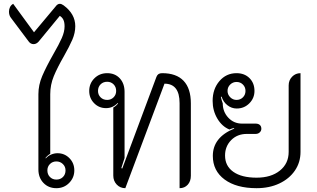

<svg xmlns="http://www.w3.org/2000/svg" viewBox="-20 -976 1660 1005"><path d="M181 -89V-483Q181 -531 201 -578Q221 -625 259 -692Q289 -744 303.5 -777Q318 -810 318 -838Q318 -859 312 -872Q306 -885 293 -893L182 -758Q170 -745 156 -745Q140 -745 130 -759L37 -883Q27 -896 27 -915Q27 -928 32.5 -939Q38 -950 49 -956L158 -807L271 -942Q281 -956 293 -956Q302 -956 313 -948Q374 -903 374 -839Q374 -804 359 -769Q344 -734 314 -681Q280 -622 261.5 -577Q243 -532 243 -483V-171Q228 -162 218 -149L220 -147Q231 -160 247.5 -167Q264 -174 281 -174Q318 -174 343.5 -148Q369 -122 369 -84Q369 -46 342 -18.5Q315 9 275 9Q234 9 207.5 -18.5Q181 -46 181 -89ZM323 -84Q323 -104 309 -117.5Q295 -131 275 -131Q255 -131 241.5 -117.5Q228 -104 228 -84Q228 -63 241.5 -49.5Q255 -36 275 -36Q296 -36 309.5 -49.5Q323 -63 323 -84Z M573 -57V-413Q589 -422 598 -435L596 -437Q571 -410 535 -410Q498 -410 472.5 -436Q447 -462 447 -500Q447 -539 474 -566Q501 -593 541 -593Q582 -593 607 -566Q632 -539 632 -495V-149L615 -96L620 -94L799 -574Q803 -584 810 -588.5Q817 -593 829 -593Q903 -593 941 -553Q979 -513 979 -435V-56Q979 -27 962.5 -9Q946 9 920 9V-436Q920 -538 841 -538L636 9Q609 9 591 -10Q573 -29 573 -57ZM588 -500Q588 -521 574.5 -534.5Q561 -548 541 -548Q520 -548 506.5 -534.5Q493 -521 493 -500Q493 -480 506.5 -466.5Q520 -453 541 -453Q561 -453 574.5 -466.5Q588 -480 588 -500Z M1094 -160Q1094 -257 1206 -303L1205 -306Q1194 -304 1181 -298Q1142 -314 1117.5 -355.5Q1093 -397 1093 -448Q1093 -510 1128.5 -551.5Q1164 -593 1218 -593Q1260 -593 1286 -567Q1312 -541 1312 -500Q1312 -462 1285 -435Q1258 -408 1219 -408Q1192 -408 1170 -425.5Q1148 -443 1140 -470L1136 -469Q1140 -451 1146 -435Q1146 -391 1175 -360Q1204 -329 1247 -329H1318Q1332 -329 1340 -322Q1348 -315 1348 -302Q1348 -291 1339.5 -283Q1331 -275 1318 -275H1272Q1222 -275 1190 -242.5Q1158 -210 1158 -162Q1158 -107 1201.5 -76.5Q1245 -46 1323 -46Q1399 -46 1445 -83Q1491 -120 1491 -181V-529Q1491 -556 1509 -574.5Q1527 -593 1553 -593V-181Q1553 -126 1523.5 -83Q1494 -40 1442 -15.5Q1390 9 1323 9Q1217 9 1155.5 -36.5Q1094 -82 1094 -160ZM1265 -500Q1265 -520 1251.5 -533.5Q1238 -547 1218 -547Q1199 -547 1185 -533.5Q1171 -520 1171 -500Q1171 -481 1185 -467Q1199 -453 1218 -453Q1238 -453 1251.5 -466.5Q1265 -480 1265 -500Z"/></svg>

Font: K2D ExtraLight
Style: Regular
Weight: 275
Designer: Katatrad Aksorn Co.,Ltd.
Foundry: Cadson Demak Co.,Ltd.
Version: Version 1.000; ttfautohint (v1.6)